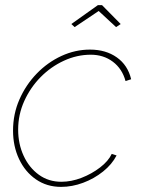

<svg xmlns="http://www.w3.org/2000/svg" viewBox="-20 -721 554 751"><path d="M219 10Q163 10 120.5 -19.5Q78 -49 54.5 -99Q31 -149 31 -210Q31 -275 56 -332Q81 -389 123.5 -433Q166 -477 220 -502Q274 -527 332 -527Q394 -527 437 -496.5Q480 -466 493 -411L471 -404Q458 -452 421.5 -479.5Q385 -507 335 -507Q281 -507 230 -483.5Q179 -460 139 -419.5Q99 -379 75 -326Q51 -273 51 -214Q51 -158 72.5 -111.5Q94 -65 132 -37.5Q170 -10 220 -10Q259 -10 299 -25.5Q339 -41 371.5 -66Q404 -91 417 -119L436 -113Q418 -78 383 -50Q348 -22 305 -6Q262 10 219 10ZM259 -627 363 -701H379L452 -627L434 -615L366 -678L272 -615Z"/></svg>

Font: Raleway Thin Thin
Style: Italic
Weight: 250
Italic angle: -12°
Version: Version 4.026